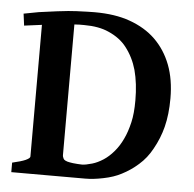

<svg xmlns="http://www.w3.org/2000/svg" viewBox="-48 -678 732 726"><g transform="rotate(5 318.0 -315.0)"><path d="M596.2 -330.1Q596.2 -269 584 -221.2Q572.8 -177.2 549.8 -136.2Q529.8 -99.1 500 -73.2Q472.2 -48.3 438 -30.8Q409.2 -15.6 370.1 -7.8Q333 0 301.8 0H21V-36.1Q55.2 -43.9 70.8 -50.8Q87.9 -58.6 87.9 -64.9V-564.9L21 -556.2L15.1 -601.1Q23.9 -603 71.8 -611.8Q78.6 -612.8 141.1 -621.1Q188 -627 213.9 -627.9Q261.7 -629.9 282.2 -629.9Q360.4 -629.9 416 -609.9Q475.1 -588.9 514.2 -550.8Q554.2 -511.7 575.2 -456.8Q596.2 -401.9 596.2 -330.1ZM247.1 -578.1H229Q226.1 -578.1 220 -577.6Q213.9 -577.1 210 -577.1V-82Q210 -77.1 210.9 -75.2Q212.9 -68.4 215.8 -64.9Q219.7 -61 229 -58.1Q235.8 -56.2 250 -54.2Q268.1 -52.2 284.2 -51.8Q298.3 -51.8 323.2 -59.1Q343.3 -64.9 365.2 -79.1Q385.3 -92.3 402.8 -112.8Q421.9 -134.8 435.1 -163.1Q448.2 -189.9 457 -228Q464.8 -261.2 464.8 -311Q464.8 -375 451.2 -425.8Q438 -472.7 409.2 -509.8Q384.3 -542 340.8 -561Q303.2 -578.1 247.1 -578.1Z"/></g></svg>

Font: Gentium Basic
Style: Bold
Weight: 700
Designer: J. Victor Gaultney and Annie Olsen
Foundry: SIL International
Version: Version 1.100